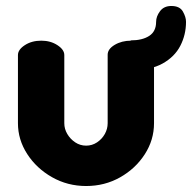

<svg xmlns="http://www.w3.org/2000/svg" viewBox="-20 -612 642 642"><path d="M268 10Q206 10 154 -19.5Q102 -49 71 -97Q40 -145 40 -200V-428Q40 -446 63 -461Q86 -476 118 -476Q149 -476 172 -461Q195 -446 195 -428V-200Q195 -181 205 -164Q215 -147 231.5 -136Q248 -125 268 -125Q288 -125 304.5 -136Q321 -147 330.5 -164Q340 -181 340 -200V-429Q340 -448 363.5 -462Q387 -476 418 -476Q452 -476 473.5 -462Q495 -448 495 -429V-200Q495 -144 464 -96Q433 -48 381.5 -19Q330 10 268 10ZM417 -377V-477Q456 -477 479 -492Q502 -507 502 -539Q502 -557 515 -574.5Q528 -592 553 -592Q581 -592 591.5 -573.5Q602 -555 602 -539Q602 -496 583 -459Q564 -422 523.5 -399.5Q483 -377 417 -377Z"/></svg>

Font: Dosis ExtraLight ExtraBold
Style: Regular
Weight: 800
Version: Version 3.001; ttfautohint (v1.8.2)